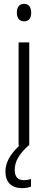

<svg xmlns="http://www.w3.org/2000/svg" viewBox="-20 -751 246 991"><path d="M104 -731Q123 -731 132 -718.5Q141 -706 141 -686Q141 -641 104 -641Q86 -641 76.5 -653Q67 -665 67 -686Q67 -706 76 -718.5Q85 -731 104 -731ZM131 -532V0H76V-532ZM56 126Q56 179 103 179Q114 179 124 177Q134 175 140 173V212Q131 216 119.5 218Q108 220 94 220Q53 220 30.5 198Q8 176 8 134Q8 95 31.5 57.5Q55 20 94 -11L127 0Q91 33 73.5 63Q56 93 56 126Z"/></svg>

Font: Noto Sans Myanmar UI Condensed Light
Style: Regular
Weight: 300
Width: 3
Designer: Monotype Design Team
Foundry: Monotype Imaging Inc.
Version: Version 2.103; ttfautohint (v1.8.4.7-5d5b)